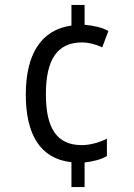

<svg xmlns="http://www.w3.org/2000/svg" viewBox="-20 -744 540 774"><path d="M268 -90V10H321V-89C357 -93 390 -102 411 -115V-185C380 -169 341 -159 310 -159C211 -159 165 -224 165 -364C165 -503 210 -573 311 -573C334 -573 363 -567 392 -553L417 -619C393 -633 358 -641 321 -644V-724H268V-641C145 -624 84 -524 84 -363C84 -202 142 -104 268 -90Z"/></svg>

Font: Noto Sans Mono ExtraCondensed
Style: Regular
Weight: 400
Width: 2
Designer: Monotype Design Team
Foundry: Monotype Imaging Inc.
Version: Version 2.014